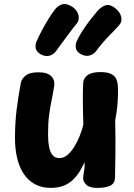

<svg xmlns="http://www.w3.org/2000/svg" viewBox="-20 -902 653 935"><path d="M227 13Q182 13 149 -5.5Q116 -24 94.5 -57Q73 -90 63 -134Q53 -178 53 -229Q53 -305 61 -368.5Q69 -432 81 -496Q84 -517 104 -533.5Q124 -550 167 -550Q211 -550 229.5 -531Q248 -512 244 -483Q238 -446 231 -412.5Q224 -379 219 -340.5Q214 -302 214 -249Q214 -213 219 -187Q224 -161 236 -146.5Q248 -132 269 -132Q290 -132 308 -147Q326 -162 341 -186Q356 -210 367.5 -238.5Q379 -267 386 -294Q384 -350 383.5 -403.5Q383 -457 385 -499Q387 -521 406.5 -536Q426 -551 468 -551Q506 -551 524 -540.5Q542 -530 548 -513Q554 -496 554 -476Q555 -459 554.5 -440Q554 -421 552.5 -400Q551 -379 548 -358Q545 -337 541 -316Q543 -216 542 -151Q541 -86 540 -36Q539 -9 517.5 2Q496 13 455 13Q416 13 400.5 -2Q385 -17 385 -33Q385 -43 387 -54Q389 -65 391 -79.5Q393 -94 392 -112Q383 -93 370.5 -71.5Q358 -50 339.5 -30.5Q321 -11 293.5 1Q266 13 227 13ZM252 -652Q241 -637 222 -631Q203 -625 179 -637Q157 -650 154 -667Q151 -684 157 -698Q168 -724 184 -754Q200 -784 216.5 -810.5Q233 -837 246 -854Q262 -875 283.5 -881Q305 -887 335 -867Q357 -851 362.5 -826.5Q368 -802 351 -784Q339 -770 311.5 -733Q284 -696 252 -652ZM448 -653Q437 -638 417.5 -632Q398 -626 374 -638Q352 -651 349.5 -668Q347 -685 353 -700Q364 -725 383 -754Q402 -783 422 -808.5Q442 -834 455 -849Q472 -868 492 -875.5Q512 -883 536 -866Q564 -846 570 -821Q576 -796 559 -778Q547 -764 513.5 -730Q480 -696 448 -653Z"/></svg>

Font: Playpen Sans
Style: Bold
Weight: 700
Designer: Laura Meseguer, Veronika Burian, José Scaglione
Foundry: TypeTogether
Version: Version 1.001